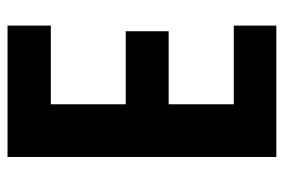

<svg xmlns="http://www.w3.org/2000/svg" viewBox="-142 -612 754 510"><g transform="rotate(90 235.0 -357.0)"><path d="M397 -714H48V-601H257V-428H63V-314H257V-115H48V0H397Z"/></g></svg>

Font: Noto Sans Display SemiCondensed
Style: Bold
Weight: 700
Width: 4
Designer: Monotype Design Team
Foundry: Monotype Imaging Inc.
Version: Version 1.900